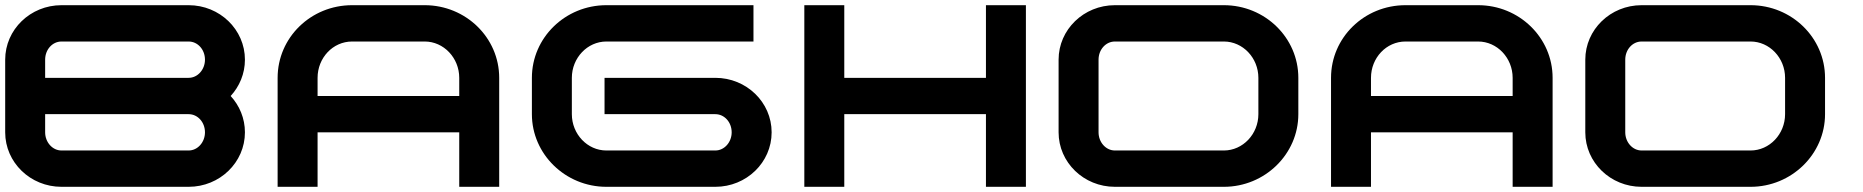

<svg xmlns="http://www.w3.org/2000/svg" viewBox="-20 -720 7180 740"><path d="M217 0C97 0 0 -94 0 -210V-490C0 -606 97 -700 217 -700H707C827 -700 924 -606 924 -490C924 -436 903 -387 869 -350C903 -313 924 -264 924 -210C924 -94 827 0 707 0ZM707 -420C742 -420 770 -452 770 -490C770 -529 742 -560 707 -560H217C182 -560 154 -529 154 -490V-420ZM154 -210C154 -172 182 -140 217 -140H707C742 -140 770 -172 770 -210C770 -249 742 -280 707 -280H154Z M1337 -700C1178 -700 1050 -575 1050 -420V0H1204V-210H1750V0H1904V-420C1904 -575 1775 -700 1617 -700ZM1204 -420C1204 -497 1263 -560 1337 -560H1617C1690 -560 1750 -497 1750 -420V-350H1204Z M2317 0C2159 0 2030 -126 2030 -280V-420C2030 -575 2159 -700 2317 -700H2884V-560H2317C2244 -560 2184 -497 2184 -420V-280C2184 -203 2244 -140 2317 -140H2737C2772 -140 2800 -172 2800 -210C2800 -249 2772 -280 2737 -280H2310V-420H2737C2857 -420 2954 -326 2954 -210C2954 -94 2857 0 2737 0Z M3780 -420H3234V-700H3080V0H3234V-280H3780V0H3934V-700H3780Z M4277 0C4157 0 4060 -94 4060 -210V-490C4060 -606 4157 -700 4277 -700H4697C4855 -700 4984 -575 4984 -420V-280C4984 -126 4855 0 4697 0ZM4277 -560C4242 -560 4214 -529 4214 -490V-210C4214 -172 4242 -140 4277 -140H4697C4770 -140 4830 -203 4830 -280V-420C4830 -497 4770 -560 4697 -560Z M5397 -700C5238 -700 5110 -575 5110 -420V0H5264V-210H5810V0H5964V-420C5964 -575 5835 -700 5677 -700ZM5264 -420C5264 -497 5323 -560 5397 -560H5677C5750 -560 5810 -497 5810 -420V-350H5264Z M6307 0C6187 0 6090 -94 6090 -210V-490C6090 -606 6187 -700 6307 -700H6727C6885 -700 7014 -575 7014 -420V-280C7014 -126 6885 0 6727 0ZM6307 -560C6272 -560 6244 -529 6244 -490V-210C6244 -172 6272 -140 6307 -140H6727C6800 -140 6860 -203 6860 -280V-420C6860 -497 6800 -560 6727 -560Z"/></svg>

Font: Generic Techno
Style: Regular
Weight: 400
Designer: NC Empire
Foundry: NC Empire
Version: Version 1.000;hotconv 1.0.109;makeotfexe 2.5.65596